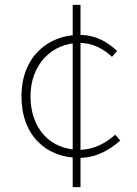

<svg xmlns="http://www.w3.org/2000/svg" viewBox="-20 -738 561 787"><path d="M305 -91C373 -91 428 -122 473 -162L452 -186C415 -152 364 -124 306 -124C185 -124 105 -212 105 -343C105 -474 193 -562 306 -562C360 -562 404 -538 439 -505L460 -529C424 -562 377 -595 305 -595C179 -595 68 -507 68 -343C68 -183 169 -91 305 -91ZM278 29H310V-718H278Z"/></svg>

Font: Source Han Sans JP VF
Style: Regular
Weight: 250
Designer: Ryoko NISHIZUKA 西塚涼子 (kana, bopomofo & ideographs); Paul D. Hunt (Latin, Greek & Cyrillic); Sandoll Communications 산돌커뮤니
Foundry: Adobe
Version: Version 2.004;hotconv 1.0.118;makeotfexe 2.5.65603